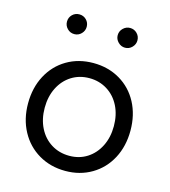

<svg xmlns="http://www.w3.org/2000/svg" viewBox="-109 -803 798 902"><g transform="rotate(15 290.0 -352.0)"><path d="M40.8 -250Q40.8 -326 72.4 -385.5Q104 -445 160.5 -478.5Q217 -512 289.3 -512Q361.6 -512 418.7 -478.5Q475.7 -445 507.3 -385.5Q538.8 -326 538.8 -250Q538.8 -174 507.3 -114.5Q475.7 -55 419.2 -21.5Q362.6 12 291.4 12Q219.1 12 162 -21.5Q105 -55 72.9 -114.5Q40.8 -174 40.8 -250ZM458 -250Q458 -304.7 436.6 -347.5Q415.1 -390.2 376.4 -414.4Q337.6 -438.5 289.3 -438.5Q241 -438.5 202.7 -414.4Q164.5 -390.2 143.1 -347.4Q121.7 -304.6 121.7 -250Q121.7 -195.4 143.1 -152.6Q164.5 -109.8 203.3 -85.6Q242.1 -61.5 291.3 -61.5Q339.7 -61.5 377.4 -85.6Q415.2 -109.8 436.6 -152.6Q458 -195.4 458 -250ZM364.7 -667.8Q364.7 -687.8 379.1 -701.8Q393.5 -715.8 412.7 -715.8Q432.7 -715.8 446.7 -701.8Q460.7 -687.8 460.7 -667.8Q460.7 -648.6 446.7 -634.2Q432.7 -619.8 412.7 -619.8Q393.5 -619.8 379.1 -634.2Q364.7 -648.6 364.7 -667.8ZM118 -667.8Q118 -688 131.9 -701.9Q145.8 -715.8 166 -715.8Q186.2 -715.8 200.1 -701.9Q214 -688 214 -667.8Q214 -648.5 200.1 -634.2Q186.2 -619.8 166 -619.8Q145.8 -619.8 131.9 -634.2Q118 -648.5 118 -667.8Z"/></g></svg>

Font: Oak Sans Light
Style: Regular
Weight: 400
Designer: Erik Kennedy, Walven
Foundry: Erik Kennedy, Walven
Version: Version 1.100;Glyphs 3.1.2 (3151)